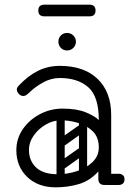

<svg xmlns="http://www.w3.org/2000/svg" viewBox="-20 -792 573 822"><path d="M403 -24Q403 -29 406 -34Q409 -39 413 -43Q415 -45 420.5 -46.5Q426 -48 437 -48H488Q500 -48 507 -41Q513 -36 513 -24Q513 -13 507 -7Q500 0 488 0H437Q416 0 412 -7Q405 -11 403 -24ZM218 10Q143 10 96.5 -34.5Q50 -79 50 -149Q50 -198 77 -238Q104 -278 149.5 -302.5Q195 -327 248 -327Q309 -327 347.5 -311Q386 -295 403 -278Q403 -379 358 -418.5Q313 -458 236 -458Q199 -458 165.5 -439.5Q132 -421 110 -400Q99 -389 92.5 -385Q86 -381 80 -381Q67 -381 58 -393Q52 -401 52 -409Q52 -417 60 -425Q99 -467 142 -488.5Q185 -510 236 -510Q340 -510 398 -454Q456 -398 456 -300V-26Q456 0 428 0Q401 0 401 -26V-58Q365 -18 318 -4Q271 10 218 10ZM228 -46Q268 -46 308.5 -59Q349 -72 376 -98Q403 -124 403 -161Q403 -204 378 -229Q353 -254 315.5 -265.5Q278 -277 241 -277Q208 -277 176.5 -259Q145 -241 124.5 -212Q104 -183 104 -150Q104 -104 134.5 -75Q165 -46 228 -46ZM235 -78Q225 -93 239 -102L316 -156Q331 -166 340 -152Q351 -137 337 -128L260 -73Q254 -69 247 -70Q240 -71 235 -78ZM235 -176Q225 -191 239 -200L316 -254Q331 -264 340 -250Q351 -235 337 -226L260 -171Q254 -167 247 -168Q240 -169 235 -176ZM335 -17Q318 -17 318 -34V-287Q318 -304 335 -304Q353 -304 353 -288V-35Q353 -17 335 -17ZM239 -17Q222 -17 222 -34V-287Q222 -304 239 -304Q257 -304 257 -288V-35Q257 -17 239 -17ZM267 -576Q251 -576 240.5 -587Q230 -598 230 -614Q230 -629 240.5 -640Q251 -651 267 -651Q283 -651 294 -640Q305 -629 305 -614Q305 -598 294 -587Q283 -576 267 -576ZM170 -722Q144 -722 144 -747Q144 -772 170 -772H363Q389 -772 389 -747Q389 -722 363 -722Z"/></svg>

Font: Agu Display Uzo
Style: Regular
Weight: 400
Designer: Oluwaseun Badejo
Version: Version 1.103